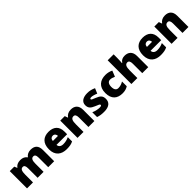

<svg xmlns="http://www.w3.org/2000/svg" viewBox="476 -2643 4350 4350"><g transform="rotate(-45 2651.0 -468.0)"><path d="M741 -656C672 -656 615 -628 580 -579H574C541 -627 490 -656 409 -656C327 -656 272 -623 243 -578H238L210 -646H66V-93H257V-335C257 -445 275 -506 341 -506C384 -506 405 -474 405 -394V-93H596V-351C596 -450 616 -506 678 -506C722 -506 745 -478 745 -394V-93H936V-453C936 -595 867 -656 741 -656Z M1315 -656C1152 -656 1042 -565 1042 -366C1042 -169 1166 -83 1333 -83C1429 -83 1487 -96 1540 -124V-261C1479 -232 1425 -219 1356 -219C1278 -219 1238 -260 1235 -318H1576V-403C1576 -572 1476 -656 1315 -656ZM1322 -526C1374 -526 1402 -487 1403 -438H1239C1244 -499 1277 -526 1322 -526Z M2030 -656C1952 -656 1896 -625 1861 -573H1854L1828 -646H1684V-93H1875V-335C1875 -445 1894 -506 1966 -506C2013 -506 2033 -468 2033 -395V-93H2224V-453C2224 -595 2144 -656 2030 -656Z M2765 -263C2765 -360 2719 -400 2623 -439C2531 -476 2512 -483 2512 -504C2512 -519 2529 -527 2559 -527C2592 -527 2654 -511 2709 -486L2761 -609C2692 -640 2631 -656 2558 -656C2421 -656 2330 -601 2330 -493C2330 -402 2375 -359 2467 -321C2560 -283 2585 -274 2585 -250C2585 -231 2566 -222 2523 -222C2481 -222 2401 -235 2331 -267V-114C2395 -90 2452 -83 2531 -83C2699 -83 2765 -158 2765 -263Z M3123 -83C3199 -83 3254 -102 3300 -132V-284C3251 -253 3194 -235 3139 -235C3081 -235 3041 -272 3041 -368C3041 -461 3080 -506 3138 -506C3180 -506 3217 -493 3263 -473L3319 -614C3267 -640 3206 -656 3138 -656C2971 -656 2847 -568 2847 -367C2847 -170 2955 -83 3123 -83Z M3601 -745V-853H3410V-93H3601V-336C3601 -445 3623 -506 3692 -506C3737 -506 3758 -468 3758 -395V-93H3950V-453C3950 -596 3863 -656 3754 -656C3688 -656 3638 -635 3602 -578H3593C3596 -607 3601 -663 3601 -745Z M4329 -656C4166 -656 4056 -565 4056 -366C4056 -169 4180 -83 4347 -83C4443 -83 4501 -96 4554 -124V-261C4493 -232 4439 -219 4370 -219C4292 -219 4252 -260 4249 -318H4590V-403C4590 -572 4490 -656 4329 -656ZM4336 -526C4388 -526 4416 -487 4417 -438H4253C4258 -499 4291 -526 4336 -526Z M5044 -656C4966 -656 4910 -625 4875 -573H4868L4842 -646H4698V-93H4889V-335C4889 -445 4908 -506 4980 -506C5027 -506 5047 -468 5047 -395V-93H5238V-453C5238 -595 5158 -656 5044 -656Z"/></g></svg>

Font: Noto Sans Telugu UI Black
Style: Regular
Weight: 900
Designer: Jelle Bosma - Monotype Design Team
Foundry: Monotype Imaging Inc.
Version: Version 2.005